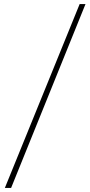

<svg xmlns="http://www.w3.org/2000/svg" viewBox="-20 -822 448 952"><path d="M4 110 375 -802H404L35 110Z"/></svg>

Font: Literata 72pt ExtraBold
Style: Regular
Weight: 800
Designer: Latin by Veronika Burian and Jose Scaglione. Greek by Irene Vlachou. Cyrillic by Vera Evstafieva.
Foundry: TypeTogether
Version: Version 3.002